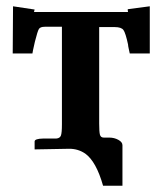

<svg xmlns="http://www.w3.org/2000/svg" viewBox="-20 -468 510 604"><path d="M292 -79.1Q292 -53.2 294.4 -44.2Q296.9 -35.2 306.2 -35.2H323.2Q339.4 -35.2 352.3 -28.1Q365.2 -21 365.2 -11.2V116.2H304.2Q282.7 40 248 15.1Q225.6 0 198.2 0Q184.1 0 144 1Q104 2 88.9 2V-22.9Q88.9 -31.7 116.2 -32.2H157.2Q168.5 -33.2 171.6 -41.5Q174.8 -49.8 174.8 -77.1V-383.8H121.1Q106.9 -383.8 102.5 -377Q98.1 -370.1 89.8 -336.9Q82 -302.7 82 -299.8H20L21 -448.2L88.9 -438L86.9 -430.2H382.8Q381.8 -434.1 381.8 -439L451.2 -448.2V-299.8H388.2Q387.2 -304.7 385 -314.5Q382.8 -324.2 382.8 -328.1Q375 -364.3 368.4 -373.5Q361.8 -382.8 340.8 -382.8H292Z"/></svg>

Font: Linux Libertine
Style: Bold
Weight: 700
Designer: Philipp H. Poll
Foundry: Philipp H. Poll
Version: Version 5.0.3